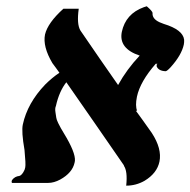

<svg xmlns="http://www.w3.org/2000/svg" viewBox="-20 -583 607 612"><path d="M565.9 -440.9Q558.6 -407.2 523.9 -368.7Q512.2 -356 507.8 -356Q484.9 -356.9 479 -372.1H480Q477.5 -377.9 482.4 -379.4Q479.5 -379.4 476.6 -379.9Q426.8 -323.2 416.5 -274.9Q410.6 -245.6 417 -230H413.1Q430.2 -207 463.9 -159.2Q496.6 -108.9 488.3 -67.9Q480.5 -30.8 440.9 -6.8Q413.6 8.8 382.3 8.8Q387.2 -37.6 374.5 -55.2H375.5Q342.8 -102.1 283.7 -188Q223.6 -274.4 191.4 -320.8Q168.5 -291.5 158.2 -245.1Q154.8 -237.8 156.7 -225.8Q158.7 -213.9 159.4 -207.8Q160.2 -201.7 165.5 -190.7Q170.9 -179.7 174.1 -174.3Q177.2 -168.9 183.6 -158.2Q221.2 -96.7 218.8 -70.3Q218.3 -66.9 217.8 -64.9Q210.9 -32.2 171.9 -10.7Q151.9 0 133.8 0H18.1Q13.7 -8.8 28.3 -18.1Q34.7 -21.5 40.5 -22Q50.3 -23.4 58.6 -42.5Q60.1 -46.9 60.5 -49.8Q62.5 -59.6 58.1 -105Q47.9 -163.6 52.7 -186Q67.4 -254.4 124 -313.5Q146 -335.4 169.4 -351.1Q166 -356 158.2 -366.7Q150.4 -377.4 147 -381.8Q115.7 -434.6 123.5 -473.1Q132.3 -510.3 182.1 -555.2H231Q224.1 -506.3 236.3 -485.8Q256.3 -456.1 298.3 -395.5Q337.4 -339.4 356.4 -312Q383.8 -361.8 425.3 -405.8Q357.9 -428.2 368.2 -481Q380.4 -539.1 438.5 -560.1Q447.3 -563 447.8 -563Q465.3 -547.9 466.3 -542Q464.4 -523.4 488.3 -512.2Q495.1 -509.3 502 -506.8Q563 -488.3 566.9 -456.5Q567.4 -448.7 565.9 -440.9Z"/></svg>

Font: Linux Libertine Slanted O
Style: Bold Slanted
Weight: 700
Designer: Philipp H. Poll
Foundry: Philipp H. Poll
Version: Version 5.0.0